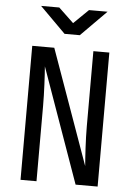

<svg xmlns="http://www.w3.org/2000/svg" viewBox="-62 -996 724 1042"><g transform="rotate(5 300.0 -475.0)"><path d="M342 -810 481 -950H380L300 -872L218 -950H119L259 -810ZM177 0V-410C177 -483 172 -576 168 -625L390 0H510V-730H423V-320C423 -247 429 -154 433 -105L210 -730H90V0Z"/></g></svg>

Font: Tekne LDO
Style: Regular
Weight: 400
Monospace: yes
Designer: Alessio Laiso, Mario Rullo, Paolo Rosset
Foundry: Alessio Laiso
Version: Version 1.000;hotconv 1.0.109;makeotfexe 2.5.65596